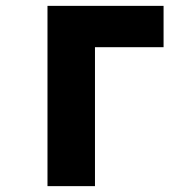

<svg xmlns="http://www.w3.org/2000/svg" viewBox="-20 -635 640 655"><path d="M142 0V-615H538V-474H304V0Z"/></svg>

Font: Martian Mono Condensed
Style: Bold
Weight: 700
Width: 3
Designer: Roman Shamin
Foundry: Evil Martians
Version: Version 1.000